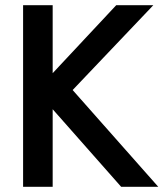

<svg xmlns="http://www.w3.org/2000/svg" viewBox="-20 -720 630 740"><path d="M69 -700V0H183V-299L447 0H590L260 -373L571 -700H428L183 -438V-700Z"/></svg>

Font: Mint Spirit No2
Style: Bold
Weight: 700
Designer: HARENDAL Hirwen
Foundry: Arkandis Digital Foundry.
Version: Version 1.004;FFEdit